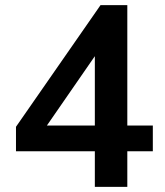

<svg xmlns="http://www.w3.org/2000/svg" viewBox="-20 -725 640 745"><path d="M573 -238V-138H474V0H348V-138H42V-233L370 -705H474V-238ZM162 -238H348V-507Z"/></svg>

Font: wassup Sans
Style: Bold
Weight: 700
Version: Version 2.001